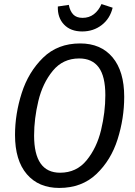

<svg xmlns="http://www.w3.org/2000/svg" viewBox="-20 -914 664 946"><path d="M592 -437Q592 -331 559.5 -228Q527 -125 455 -56.5Q383 12 272 12Q170 12 112 -56Q54 -124 54 -249Q54 -352 87 -455.5Q120 -559 192 -629.5Q264 -700 375 -700Q477 -700 534.5 -631.5Q592 -563 592 -437ZM148 -246Q148 -63 276 -63Q357 -63 407 -124.5Q457 -186 478 -273.5Q499 -361 499 -445Q499 -538 466.5 -582Q434 -626 370 -626Q290 -626 240 -565Q190 -504 169 -416.5Q148 -329 148 -246ZM265 -882 319 -890Q325 -859 341 -842.5Q357 -826 387 -826Q419 -826 442.5 -844Q466 -862 480 -894L535 -876Q522 -822 481 -790.5Q440 -759 385 -759Q328 -759 295.5 -793Q263 -827 265 -882Z"/></svg>

Font: Fira Sans Condensed
Style: Italic
Weight: 400
Width: 3
Italic angle: -8°
Designer: bBox Type GmbH & Carrois Corporate GbR & Edenspiekermann AG
Foundry: bBox Type GmbH & Carrois Corporate GbR & Edenspiekermann AG
Version: Version 4.301